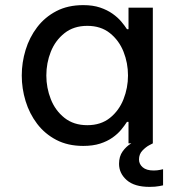

<svg xmlns="http://www.w3.org/2000/svg" viewBox="-20 -560 693 750"><path d="M305 -540Q343 -540 371 -530.5Q399 -521 419.5 -506.5Q440 -492 453.5 -476Q467 -460 476 -446H482V-530H577V0H482V-84H476Q467 -70 453.5 -53.5Q440 -37 419.5 -22.5Q399 -8 371 1Q343 10 305 10Q245 10 200 -13.5Q155 -37 125 -76.5Q95 -116 80 -165Q65 -214 65 -265Q65 -316 80 -365Q95 -414 125 -453.5Q155 -493 200 -516.5Q245 -540 305 -540ZM321 -459Q268 -459 232 -430.5Q196 -402 178.5 -358Q161 -314 161 -265Q161 -217 178.5 -172.5Q196 -128 232 -99.5Q268 -71 321 -71Q374 -71 409.5 -99.5Q445 -128 462.5 -172.5Q480 -217 480 -265Q480 -314 462.5 -358Q445 -402 409.5 -430.5Q374 -459 321 -459ZM564 170Q505 170 475 143.5Q445 117 445 80Q445 51 459 31.5Q473 12 492 0.5Q511 -11 525 -16Q539 -21 539 -21L577 0Q577 0 563.5 7Q550 14 536.5 28Q523 42 523 63Q523 81 537.5 93.5Q552 106 580 106Q594 106 605.5 103.5Q617 101 617 101V164Q617 164 602 167Q587 170 564 170Z"/></svg>

Font: Be Vietnam Pro Variable Thin
Style: Regular
Weight: 100
Designer: Lam Bao, Tony Le, Vietanh Nguyen
Foundry: Yellow Type Foundry
Version: Version 1.002